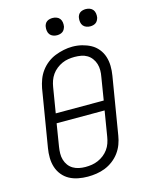

<svg xmlns="http://www.w3.org/2000/svg" viewBox="-137 -1023 873 1117"><g transform="rotate(-15 300.0 -464.5)"><path d="M251 8Q222 8 193.5 2.5Q165 -3 141 -16Q117 -29 99.5 -50.5Q82 -72 73.5 -98.5Q65 -125 64.5 -154.5Q64 -184 69 -213L126 -558Q131 -584 140.5 -609.5Q150 -635 166.5 -657.5Q183 -680 205.5 -697.5Q228 -715 253.5 -725Q279 -735 305.5 -740.5Q332 -746 358 -746Q388 -746 416 -739Q444 -732 468 -719Q492 -706 509.5 -684.5Q527 -663 535.5 -636.5Q544 -610 544.5 -580.5Q545 -551 540 -522L483 -177Q479 -151 469.5 -125.5Q460 -100 443.5 -77.5Q427 -55 404 -37.5Q381 -20 355.5 -10Q330 0 303.5 4Q277 8 251 8ZM165 -396H454L476 -532Q480 -552 480 -572Q480 -592 474.5 -610Q469 -628 457.5 -643.5Q446 -659 430 -668.5Q414 -678 394.5 -681.5Q375 -685 355 -685Q336 -685 317 -682Q298 -679 280 -671Q262 -663 245.5 -650Q229 -637 217.5 -620.5Q206 -604 199.5 -585.5Q193 -567 190 -548ZM252 -50Q272 -50 291 -53Q310 -56 328.5 -64Q347 -72 363 -84.5Q379 -97 391 -113.5Q403 -130 409.5 -149Q416 -168 419 -187L444 -339H155L133 -203Q130 -184 129.5 -164Q129 -144 134.5 -125.5Q140 -107 151 -92Q162 -77 178 -67.5Q194 -58 213 -54Q232 -50 252 -50ZM490 -833Q478 -833 466.5 -837.5Q455 -842 448 -851Q441 -860 439 -872.5Q437 -885 439 -898Q440 -906 444.5 -914.5Q449 -923 456.5 -928Q464 -933 473 -935Q482 -937 490 -937Q503 -937 514.5 -932.5Q526 -928 533 -919Q540 -910 542 -897.5Q544 -885 542 -872Q540 -864 535.5 -855.5Q531 -847 523.5 -842Q516 -837 507.5 -835Q499 -833 490 -833ZM290 -833Q278 -833 266.5 -837.5Q255 -842 248 -851Q241 -860 239 -872.5Q237 -885 239 -898Q240 -906 244.5 -914.5Q249 -923 256.5 -928Q264 -933 273 -935Q282 -937 290 -937Q303 -937 314.5 -932.5Q326 -928 333 -919Q340 -910 342 -897.5Q344 -885 342 -872Q340 -864 335.5 -855.5Q331 -847 323.5 -842Q316 -837 307.5 -835Q299 -833 290 -833Z"/></g></svg>

Font: Iosevka Curly Slab LtEx
Style: Italic
Weight: 300
Width: 7
Italic angle: -9°
Monospace: yes
Designer: Belleve Invis
Foundry: Belleve Invis
Version: Version 11.1.0; ttfautohint (v1.8.3)